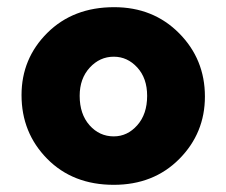

<svg xmlns="http://www.w3.org/2000/svg" viewBox="-20 -555 631 535"><path d="M551 -286Q551 -184 479.5 -112Q408 -40 297 -40Q183 -40 111.5 -112.5Q40 -185 40 -290Q40 -392 112 -463.5Q184 -535 298 -535Q407 -535 479 -462.5Q551 -390 551 -286ZM390 -288Q390 -337 362.5 -367Q335 -397 297 -397Q258 -397 230 -366.5Q202 -336 202 -288Q202 -237 229.5 -206Q257 -175 297 -175Q335 -175 362.5 -206Q390 -237 390 -288Z"/></svg>

Font: Palanquin Dark SemiBold
Style: Regular
Weight: 600
Designer: Pria Ravichandran
Version: Version 1.001